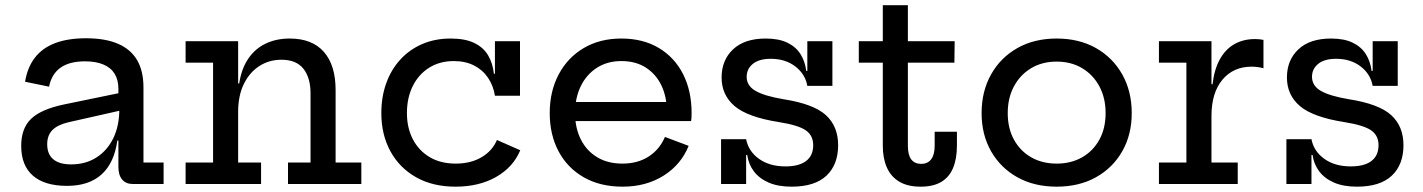

<svg xmlns="http://www.w3.org/2000/svg" viewBox="-20 -690 5338 720"><path d="M478.5 0Q452 0 438 -16.8Q424 -33.5 424 -64.5V-200L432.5 -219L427.5 -281L424 -317V-356.5Q424 -390.5 409.8 -413.5Q395.5 -436.5 367.5 -448.2Q339.5 -460 299 -460Q240.5 -460 207 -436.2Q173.5 -412.5 164 -365L74 -383.5Q83 -438 111.2 -474.2Q139.5 -510.5 187.2 -528.5Q235 -546.5 302.5 -546.5Q374.5 -546.5 422.2 -526Q470 -505.5 494 -464.8Q518 -424 518 -362V-80.5H593.5V0ZM231.5 7Q147.5 7 103.5 -31.2Q59.5 -69.5 59.5 -143Q59.5 -209 97 -244.8Q134.5 -280.5 221 -298.5L451.5 -346V-280L236.5 -231.5Q196 -222 176.5 -202.2Q157 -182.5 157 -149Q157 -111.5 180 -92.5Q203 -73.5 247 -73.5Q300.5 -73.5 341.2 -99.2Q382 -125 404.8 -171.5Q427.5 -218 427.5 -281L452.5 -163H420Q408.5 -79 361 -36Q313.5 7 231.5 7Z M873 -80.5H959V0H676V-80.5H779V-455H676V-535.5H873ZM1144.5 -80.5V-340Q1144.5 -398.5 1117.8 -432.2Q1091 -466 1035.5 -466Q989.5 -466 952.8 -442.5Q916 -419 894.5 -375.2Q873 -331.5 873 -270L852 -377H877Q885.5 -432.5 911 -470Q936.5 -507.5 976.2 -526.5Q1016 -545.5 1066.5 -545.5Q1150.5 -545.5 1194.5 -495.5Q1238.5 -445.5 1238.5 -352.5V-80.5H1335V0H1060V-80.5Z M1688 10Q1603 10 1540.5 -25.2Q1478 -60.5 1444 -122.8Q1410 -185 1410 -266Q1410 -327 1428.5 -378.2Q1447 -429.5 1481.5 -467Q1516 -504.5 1563.8 -525Q1611.5 -545.5 1670 -545.5Q1724 -545.5 1758.2 -529Q1792.5 -512.5 1810.2 -482.8Q1828 -453 1832 -413.5H1854.5L1836 -331Q1830 -369 1810 -398.5Q1790 -428 1757.5 -444.5Q1725 -461 1682 -461Q1629 -461 1589.5 -436.2Q1550 -411.5 1528 -367.5Q1506 -323.5 1506 -266Q1506 -210.5 1528.2 -167.8Q1550.5 -125 1591.2 -100.8Q1632 -76.5 1689 -76.5Q1745.5 -76.5 1786 -100.5Q1826.5 -124.5 1843.5 -165L1931 -126.5Q1904.5 -63 1840.5 -26.5Q1776.5 10 1688 10ZM1836 -331V-535.5H1930V-331Z M2315 10Q2230.5 10 2169 -25.2Q2107.5 -60.5 2074.5 -122.8Q2041.5 -185 2041.5 -266Q2041.5 -347.5 2075 -410.8Q2108.5 -474 2169 -509.8Q2229.5 -545.5 2310 -545.5Q2391.5 -545.5 2450.8 -510Q2510 -474.5 2541.8 -411.5Q2573.5 -348.5 2573.5 -266Q2573.5 -254 2573 -247.2Q2572.5 -240.5 2571.5 -236H2478.5Q2479.5 -243.5 2480 -252.2Q2480.5 -261 2480.5 -273Q2480.5 -327.5 2460.2 -369.8Q2440 -412 2402 -436.5Q2364 -461 2310 -461Q2258 -461 2219 -436.2Q2180 -411.5 2158.2 -367.5Q2136.5 -323.5 2136.5 -266Q2136.5 -210.5 2157.8 -167.8Q2179 -125 2218.8 -100.8Q2258.5 -76.5 2314 -76.5Q2371.5 -76.5 2412.8 -103.2Q2454 -130 2473.5 -176.5L2562.5 -143Q2533.5 -72 2468 -31Q2402.5 10 2315 10ZM2101 -236V-307.5H2543.5L2571.5 -236Z M2948.5 10Q2898 10 2862.8 -5.2Q2827.5 -20.5 2807.2 -47.2Q2787 -74 2782 -109H2759.5L2778 -168Q2786.5 -123 2826 -94.5Q2865.5 -66 2925.5 -66Q2976 -66 3002.8 -86.2Q3029.5 -106.5 3029.5 -145.5Q3029.5 -182 3001.8 -201.2Q2974 -220.5 2902 -232Q2784 -250.5 2735 -292Q2686 -333.5 2686 -399.5Q2686 -464.5 2729 -505Q2772 -545.5 2851.5 -545.5Q2900.5 -545.5 2932.5 -530Q2964.5 -514.5 2981.8 -487.2Q2999 -460 3003.5 -424H3026L3007.5 -368Q2999.5 -412.5 2962.2 -441Q2925 -469.5 2870.5 -469.5Q2826.5 -469.5 2803.2 -450.5Q2780 -431.5 2780 -402Q2780 -368.5 2813.2 -349.2Q2846.5 -330 2917.5 -318Q3030.5 -300.5 3076.8 -258.5Q3123 -216.5 3123 -145.5Q3123 -72.5 3079.2 -31.2Q3035.5 10 2948.5 10ZM2684 0V-168H2778V0ZM3007.5 -368V-535.5H3101.5V-368Z M3384.5 -143.5Q3384.5 -109 3397.2 -92.2Q3410 -75.5 3434.5 -75.5Q3459 -75.5 3472 -92.8Q3485 -110 3485 -143.5V-196H3568.5V-144.5Q3568.5 -95 3554.2 -60.5Q3540 -26 3510 -8Q3480 10 3432.5 10Q3383.5 10 3352.2 -8.8Q3321 -27.5 3305.8 -61.8Q3290.5 -96 3290.5 -143.5V-455H3200.5V-535.5H3290.5V-670.5H3384.5V-535.5H3560L3559 -455H3384.5Z M3942.5 10Q3858.5 10 3795.2 -25.2Q3732 -60.5 3696.5 -122.8Q3661 -185 3661 -266Q3661 -347.5 3696.5 -410.8Q3732 -474 3795.2 -509.8Q3858.5 -545.5 3942.5 -545.5Q4026.5 -545.5 4089.8 -509.8Q4153 -474 4188.5 -410.8Q4224 -347.5 4224 -266Q4224 -185 4188.5 -122.8Q4153 -60.5 4089.8 -25.2Q4026.5 10 3942.5 10ZM3942.5 -76.5Q3996.5 -76.5 4037.8 -100Q4079 -123.5 4102.5 -166Q4126 -208.5 4126 -266Q4126 -323 4102.5 -366.5Q4079 -410 4037.8 -434.5Q3996.5 -459 3942.5 -459Q3888.5 -459 3847.2 -434.5Q3806 -410 3782.5 -366.5Q3759 -323 3759 -266Q3759 -208.5 3782.5 -166Q3806 -123.5 3847.2 -100Q3888.5 -76.5 3942.5 -76.5Z M4523 -80.5H4621.5V0H4326V-80.5H4429V-455H4326V-535.5H4523ZM4718 -434Q4707.5 -437 4696.2 -438.5Q4685 -440 4673.5 -440Q4605 -440 4564 -391Q4523 -342 4523 -254.5L4502 -374H4527Q4533.5 -430 4554.5 -467.8Q4575.5 -505.5 4609 -524.5Q4642.5 -543.5 4686 -543.5Q4694.5 -543.5 4702.2 -542.8Q4710 -542 4718 -540.5Z M5068.5 10Q5018 10 4982.8 -5.2Q4947.5 -20.5 4927.2 -47.2Q4907 -74 4902 -109H4879.5L4898 -168Q4906.5 -123 4946 -94.5Q4985.5 -66 5045.5 -66Q5096 -66 5122.8 -86.2Q5149.5 -106.5 5149.5 -145.5Q5149.5 -182 5121.8 -201.2Q5094 -220.5 5022 -232Q4904 -250.5 4855 -292Q4806 -333.5 4806 -399.5Q4806 -464.5 4849 -505Q4892 -545.5 4971.5 -545.5Q5020.5 -545.5 5052.5 -530Q5084.5 -514.5 5101.8 -487.2Q5119 -460 5123.5 -424H5146L5127.5 -368Q5119.5 -412.5 5082.2 -441Q5045 -469.5 4990.5 -469.5Q4946.5 -469.5 4923.2 -450.5Q4900 -431.5 4900 -402Q4900 -368.5 4933.2 -349.2Q4966.5 -330 5037.5 -318Q5150.5 -300.5 5196.8 -258.5Q5243 -216.5 5243 -145.5Q5243 -72.5 5199.2 -31.2Q5155.5 10 5068.5 10ZM4804 0V-168H4898V0ZM5127.5 -368V-535.5H5221.5V-368Z"/></svg>

Font: Hepta Slab Medium
Style: Regular
Weight: 500
Designer: Michael LaGattuta
Foundry: Michael LaGattuta
Version: Version 1.102